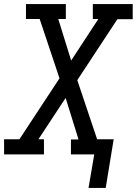

<svg xmlns="http://www.w3.org/2000/svg" viewBox="-30 -755 669 939"><path d="M487 164H403L431 0H317V-73H354L291 -276L158 -74H185V0H-10V-74H65L261 -372L164 -662H97V-735H292V-662H255L318 -459L451 -662H424V-735H619V-661H544L348 -363L445 -74H526Z"/></svg>

Font: Iosevka Slab Extended Oblique
Style: Regular
Weight: 400
Width: 7
Italic angle: -9°
Monospace: yes
Designer: Belleve Invis
Foundry: Belleve Invis
Version: Version 11.1.0; ttfautohint (v1.8.3)